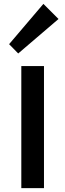

<svg xmlns="http://www.w3.org/2000/svg" viewBox="-20 -971 337 991"><path d="M282 -873 74 -695 27 -743 204 -951ZM207 0H90V-630H207Z"/></svg>

Font: Sinkin Sans 500 Medium
Style: 500 Medium
Weight: 500
Designer: Keith Bates
Foundry: K-Type
Version: Sinkin Sans (version 1.0)  by Keith Bates   •   © 2014   www